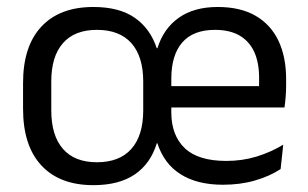

<svg xmlns="http://www.w3.org/2000/svg" viewBox="-20 -521 886 553"><path d="M248.9 12.3Q152 12.3 99.2 -44.5Q46.4 -101.2 46.4 -207.7V-281.9Q46.4 -388 99.3 -444.5Q152.1 -500.9 248.9 -500.9Q323.3 -500.9 368 -469.9Q412.7 -438.9 431.5 -382.1H433.4Q451 -438.8 495 -469.9Q539 -500.9 607 -500.9Q672.1 -500.9 715.9 -475.7Q759.7 -450.4 781.9 -403.9Q804.1 -357.4 804.1 -293V-274.8Q804.1 -259.1 802.8 -243Q801.6 -226.9 799.4 -211.4H725.1Q725.9 -235.6 726.1 -257.1Q726.3 -278.6 726.3 -296.4Q726.3 -341 712.1 -371.8Q697.8 -402.6 669.7 -418.8Q641.5 -435 599.1 -435Q536.3 -435 504.8 -398.5Q473.4 -362.1 473.4 -294.1V-245.5V-235.6V-197.3Q473.4 -131.5 511.9 -94.5Q550.5 -57.5 631.9 -57.5Q677.9 -57.5 718.9 -70Q759.9 -82.6 795.8 -104.2L788.2 -34Q756.8 -13.5 714.7 -1.2Q672.6 11.1 622 11.1Q548.3 11.1 500.4 -19Q452.6 -49 433.3 -108.4H431.6Q413.8 -49.7 368.3 -18.7Q322.9 12.3 248.9 12.3ZM435.5 -211.4V-273H782.3V-211.4ZM259.1 -53.7Q324.3 -53.7 358.4 -92.2Q392.5 -130.7 392.5 -203V-286.4Q392.5 -358.3 358.4 -396.7Q324.3 -435 259.1 -435Q194.8 -435 161.3 -396.7Q127.7 -358.5 127.7 -286.6V-203Q127.7 -130.7 161.3 -92.2Q194.8 -53.7 259.1 -53.7Z"/></svg>

Font: Anek Odia Medium
Style: Regular
Weight: 500
Designer: Yesha Goshar & Mahesh Sahu (Odia), Yesha Goshar (Latin)
Foundry: Ek Type
Version: Version 1.003